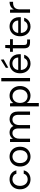

<svg xmlns="http://www.w3.org/2000/svg" viewBox="1889 -2662 992 4811"><g transform="rotate(-90 2385.5 -256.0)"><path d="M297 12Q226 12 169.5 -21Q113 -54 80.5 -113Q48 -172 48 -250Q48 -329 80.5 -388Q113 -447 169.5 -480Q226 -513 297 -513Q387 -513 446.5 -466.5Q506 -420 523 -342H437Q426 -389 387 -415Q348 -441 296 -441Q254 -441 217 -419.5Q180 -398 157 -355.5Q134 -313 134 -250Q134 -204 147.5 -168Q161 -132 183.5 -107.5Q206 -83 235.5 -71Q265 -59 296 -59Q331 -59 360 -70.5Q389 -82 409.5 -104.5Q430 -127 437 -158H523Q507 -82 446.5 -35Q386 12 297 12Z M866 12Q796 12 740 -20.5Q684 -53 651.5 -112Q619 -171 619 -250Q619 -330 652 -389Q685 -448 741.5 -480.5Q798 -513 868 -513Q939 -513 995 -480.5Q1051 -448 1083 -389Q1115 -330 1115 -250Q1115 -171 1082.5 -112Q1050 -53 993.5 -20.5Q937 12 866 12ZM866 -60Q910 -60 947 -81Q984 -102 1006.5 -145Q1029 -188 1029 -250Q1029 -314 1007 -356Q985 -398 948 -419.5Q911 -441 868 -441Q826 -441 788.5 -419.5Q751 -398 728 -356Q705 -314 705 -250Q705 -188 728 -145Q751 -102 787.5 -81Q824 -60 866 -60Z M1233 0V-501H1309L1315 -429Q1339 -468 1379 -490.5Q1419 -513 1469 -513Q1507 -513 1539 -502.5Q1571 -492 1595 -470.5Q1619 -449 1634 -416Q1660 -462 1706 -487.5Q1752 -513 1803 -513Q1862 -513 1906 -489.5Q1950 -466 1973.5 -418Q1997 -370 1997 -297V0H1914V-288Q1914 -364 1883 -402.5Q1852 -441 1795 -441Q1755 -441 1724 -420Q1693 -399 1675 -360Q1657 -321 1657 -264V0H1573V-288Q1573 -364 1542 -402.5Q1511 -441 1454 -441Q1416 -441 1384.5 -420Q1353 -399 1335 -360Q1317 -321 1317 -264V0Z M2126 220V-501H2202L2210 -419Q2226 -443 2251 -464.5Q2276 -486 2311 -499.5Q2346 -513 2392 -513Q2465 -513 2519.5 -478.5Q2574 -444 2605 -384.5Q2636 -325 2636 -249Q2636 -174 2605 -115Q2574 -56 2519 -22Q2464 12 2391 12Q2330 12 2283 -13Q2236 -38 2210 -83V220ZM2382 -61Q2431 -61 2469 -84.5Q2507 -108 2528.5 -150.5Q2550 -193 2550 -250Q2550 -307 2528.5 -349.5Q2507 -392 2469 -416Q2431 -440 2382 -440Q2332 -440 2293.5 -416Q2255 -392 2233.5 -349.5Q2212 -307 2212 -250Q2212 -193 2233.5 -150.5Q2255 -108 2293.5 -84.5Q2332 -61 2382 -61Z M2753 0V-720H2837V0Z M3199 12Q3128 12 3073 -20.5Q3018 -53 2986.5 -112.5Q2955 -172 2955 -250Q2955 -330 2986 -388.5Q3017 -447 3072.5 -480Q3128 -513 3201 -513Q3274 -513 3326 -480Q3378 -447 3405.5 -394Q3433 -341 3433 -278Q3433 -268 3433 -256.5Q3433 -245 3432 -231H3018V-296H3350Q3347 -365 3304.5 -403.5Q3262 -442 3199 -442Q3156 -442 3119 -422.5Q3082 -403 3059.5 -366Q3037 -329 3037 -273V-245Q3037 -184 3060 -142Q3083 -100 3120 -79.5Q3157 -59 3199 -59Q3251 -59 3285.5 -82.5Q3320 -106 3336 -147H3419Q3406 -101 3376 -65.5Q3346 -30 3301.5 -9Q3257 12 3199 12ZM3096 -544 3091 -605 3296 -732 3303 -660Z M3726 0Q3681 0 3648 -14Q3615 -28 3597.5 -61.5Q3580 -95 3580 -152V-430H3493V-501H3580L3591 -621H3664V-501H3810V-430H3664V-152Q3664 -105 3683 -88.5Q3702 -72 3750 -72H3803V0Z M4127 12Q4056 12 4001 -20.5Q3946 -53 3914.5 -112.5Q3883 -172 3883 -250Q3883 -330 3914 -388.5Q3945 -447 4000.5 -480Q4056 -513 4129 -513Q4202 -513 4254 -480Q4306 -447 4333.5 -394Q4361 -341 4361 -278Q4361 -268 4361 -256.5Q4361 -245 4360 -231H3946V-296H4278Q4275 -365 4232.5 -403.5Q4190 -442 4127 -442Q4084 -442 4047 -422.5Q4010 -403 3987.5 -366Q3965 -329 3965 -273V-245Q3965 -184 3988 -142Q4011 -100 4048 -79.5Q4085 -59 4127 -59Q4179 -59 4213.5 -82.5Q4248 -106 4264 -147H4347Q4334 -101 4304 -65.5Q4274 -30 4229.5 -9Q4185 12 4127 12Z M4473 0V-501H4549L4556 -405Q4572 -439 4598.5 -463Q4625 -487 4662 -500Q4699 -513 4746 -513V-425H4719Q4686 -425 4656.5 -416.5Q4627 -408 4604.5 -389Q4582 -370 4569.5 -337.5Q4557 -305 4557 -256V0Z"/></g></svg>

Font: DM Sans 18pt
Style: Regular
Weight: 400
Designer: Colophon Foundry, Jonny Pinhorn
Foundry: Colophon Foundry
Version: Version 4.004;gftools[0.9.30]